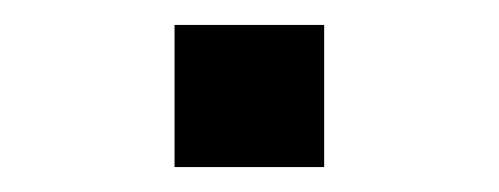

<svg xmlns="http://www.w3.org/2000/svg" viewBox="-20 -134 400 154"><path d="M240 0H120V-114H240Z"/></svg>

Font: Gauge Heavy
Style: Heavy
Weight: 900
Designer: Daniel Pimley
Foundry: Daniel Pimley
Version: Version 2.0